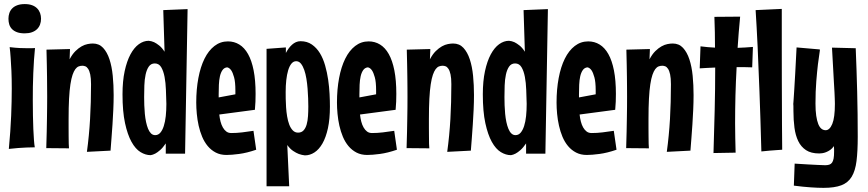

<svg xmlns="http://www.w3.org/2000/svg" viewBox="-20 -740 4212 932"><path d="M179.2 -648.9Q179.2 -633.8 174.3 -620.8Q169.4 -607.9 159.7 -598.4Q149.9 -588.9 135 -583.5Q120.1 -578.1 100.1 -578.1Q78.1 -578.1 63.2 -583.5Q48.3 -588.9 38.8 -598.4Q29.3 -607.9 25.1 -620.8Q21 -633.8 21 -648.9Q21 -663.6 25.4 -676.5Q29.8 -689.5 39.3 -699.2Q48.8 -709 64 -714.6Q79.1 -720.2 100.1 -720.2Q121.1 -720.2 136 -714.6Q150.9 -709 160.4 -699.2Q169.9 -689.5 174.6 -676.5Q179.2 -663.6 179.2 -648.9ZM149.9 -506.8Q147 -480 145 -449.2Q143.1 -418.5 141.6 -385.5Q140.1 -352.5 139.6 -318.6Q139.2 -284.7 139.2 -252Q139.2 -213.9 139.9 -178.5Q140.6 -143.1 141.8 -113.3Q143.1 -83.5 144.8 -60.5Q146.5 -37.6 148.9 -24.9Q129.4 -24.9 108.4 -23.9Q90.3 -22.9 67.9 -21.5Q45.4 -20 22.9 -17.1Q31.2 -105 34.2 -178Q37.1 -251 37.1 -309.1Q37.1 -358.9 35.4 -396.2Q33.7 -433.6 31.7 -459.5Q29.8 -489.7 26.9 -511.2Q54.2 -507.8 76.9 -506.8Q99.6 -505.9 116.2 -505.9Q124 -505.9 130.4 -505.9Q136.7 -505.9 141.1 -506.3Q146.5 -506.3 149.9 -506.8Z M401.9 -2.9Q412.6 -81.5 417.2 -162.1Q421.9 -242.7 421.9 -331.1Q421.9 -360.8 418 -378.7Q414.1 -396.5 407.7 -406Q401.4 -415.5 394 -418.2Q386.7 -420.9 379.9 -420.9Q370.1 -420.9 361.6 -417.5Q353 -414.1 345.7 -404.3Q338.4 -394.5 332.3 -377Q326.2 -359.4 321.8 -330.6Q317.4 -301.8 315.2 -260.5Q313 -219.2 313 -162.1Q313 -141.6 313 -119.4Q313 -97.2 313.2 -77.1Q313.5 -57.1 313.7 -41.7Q314 -26.4 314.9 -20L204.6 -21Q206.1 -65.4 206.8 -100.3Q207.5 -135.3 208 -164.6Q208.5 -193.8 208.7 -219.5Q209 -245.1 209 -270Q209 -292.5 208.7 -316.2Q208.5 -339.8 208.3 -367.2Q208 -394.5 207.3 -427Q206.5 -459.5 205.6 -499L319.8 -502L317.9 -452.1Q331.1 -477.1 346.2 -491.9Q361.3 -506.8 376.2 -515.1Q391.1 -523.4 405.3 -526.1Q419.4 -528.8 430.7 -528.8Q460.9 -528.8 480.5 -507.8Q500 -486.8 511.5 -451.9Q522.9 -417 527.3 -372.1Q531.7 -327.1 531.7 -278.8Q531.7 -243.7 530 -207.5Q528.3 -171.4 526.1 -136.5Q523.9 -101.6 521.2 -69.1Q518.6 -36.6 516.6 -8.8Z M890.6 -695.8 878.4 5.9H784.7V-43.9Q770.5 -22.9 757.3 -11.5Q744.1 0 733.9 5.4Q721.7 11.7 711.4 13.2Q686.5 13.2 662.1 -1.7Q637.7 -16.6 618.4 -51.3Q599.1 -85.9 586.9 -142.3Q574.7 -198.7 574.7 -282.2Q574.7 -346.2 585.2 -394.8Q595.7 -443.4 613.3 -476.1Q630.9 -508.8 653.8 -525.4Q676.8 -542 701.7 -542Q714.8 -541 728 -535.2Q739.3 -529.8 752.9 -519Q766.6 -508.3 778.8 -488.8L772.5 -690.9ZM787.6 -235.8Q786.6 -269 785.4 -303.7Q784.2 -338.4 778.8 -366.9Q773.4 -395.5 762.5 -413.8Q751.5 -432.1 731.4 -432.1Q712.9 -432.1 702.4 -417Q691.9 -401.9 686.8 -377.9Q681.6 -354 680.7 -325.2Q679.7 -296.4 679.7 -269Q679.7 -250 680.4 -229Q681.2 -208 683.1 -187.3Q685.1 -166.5 689 -147.9Q692.9 -129.4 698.7 -115Q704.6 -100.6 713.1 -92.3Q721.7 -84 733.4 -84Q748 -84 758.3 -95.9Q768.6 -107.9 775.1 -128.4Q781.7 -148.9 784.7 -176.5Q787.6 -204.1 787.6 -235.8Z M1223.6 -13.2Q1178.2 2.4 1140.9 7.3Q1103.5 12.2 1079.6 12.2Q1049.8 12.2 1027.3 0.5Q1004.9 -11.2 988.5 -30.8Q972.2 -50.3 961.4 -75.9Q950.7 -101.6 944.3 -129.9Q938 -158.2 935.3 -187.3Q932.6 -216.3 932.6 -242.2Q932.6 -306.6 942.9 -361.1Q953.1 -415.5 972.7 -455.1Q992.2 -494.6 1021 -516.8Q1049.8 -539.1 1086.4 -539.1Q1116.7 -539.1 1141.6 -523.9Q1166.5 -508.8 1184.1 -477.5Q1201.7 -446.3 1211.2 -398.2Q1220.7 -350.1 1220.7 -284.2Q1220.7 -265.6 1220 -246.6Q1219.2 -227.5 1217.3 -207L1044.4 -184.1Q1046.4 -166 1050.5 -149.9Q1054.7 -133.8 1061.8 -121.3Q1068.8 -108.9 1078.6 -101.6Q1088.4 -94.2 1102.5 -94.2Q1128.9 -94.2 1155.3 -97.4Q1181.6 -100.6 1210.4 -105ZM1041.5 -267.1 1122.6 -282.2V-300.8Q1122.6 -342.3 1116.2 -365Q1109.9 -387.7 1102.5 -398.4Q1093.8 -411.1 1082.5 -413.1Q1068.4 -411.6 1060.1 -399.9Q1051.8 -388.2 1047.6 -369.9Q1043.5 -351.6 1042.5 -328.6Q1041.5 -305.7 1041.5 -282.2Z M1439 -540Q1470.7 -540 1493.9 -523.9Q1517.1 -507.8 1533 -481.7Q1548.8 -455.6 1558.3 -421.9Q1567.9 -388.2 1573 -352.8Q1578.1 -317.4 1579.8 -283.7Q1581.5 -250 1581.5 -223.1Q1581.5 -162.1 1571.8 -117.4Q1562 -72.8 1545.2 -43.5Q1528.3 -14.2 1506.3 0Q1484.4 14.2 1460 14.2Q1445.3 12.7 1430.2 7.3Q1417.5 2.4 1402.6 -7.6Q1387.7 -17.6 1374.5 -36.1L1383.8 164.1H1273.9V-502.9L1367.7 -509.8V-482.9Q1373.5 -494.1 1381.1 -504.6Q1388.7 -515.1 1397.5 -522.9Q1406.2 -530.8 1416.5 -535.4Q1426.8 -540 1439 -540ZM1476.6 -223.1Q1476.6 -239.7 1475.8 -262.5Q1475.1 -285.2 1473.1 -309.6Q1471.2 -334 1467.3 -357.9Q1463.4 -381.8 1456.8 -400.6Q1450.2 -419.4 1440.7 -431.2Q1431.2 -442.9 1417.5 -442.9Q1404.3 -442.9 1394.5 -430.9Q1384.8 -418.9 1378.7 -398.4Q1372.6 -377.9 1369.6 -350.8Q1366.7 -323.7 1366.7 -293.9Q1366.7 -280.3 1366.9 -260.5Q1367.2 -240.7 1368.7 -218.8Q1370.1 -196.8 1373.8 -174.8Q1377.4 -152.8 1384 -135.5Q1390.6 -118.2 1401.1 -107.2Q1411.6 -96.2 1426.8 -96.2Q1443.4 -96.2 1453.4 -106.9Q1463.4 -117.7 1468.5 -135.5Q1473.6 -153.3 1475.1 -176.3Q1476.6 -199.2 1476.6 -223.1Z M1906.7 -13.2Q1861.3 2.4 1824 7.3Q1786.6 12.2 1762.7 12.2Q1732.9 12.2 1710.4 0.5Q1688 -11.2 1671.6 -30.8Q1655.3 -50.3 1644.5 -75.9Q1633.8 -101.6 1627.4 -129.9Q1621.1 -158.2 1618.4 -187.3Q1615.7 -216.3 1615.7 -242.2Q1615.7 -306.6 1626 -361.1Q1636.2 -415.5 1655.8 -455.1Q1675.3 -494.6 1704.1 -516.8Q1732.9 -539.1 1769.5 -539.1Q1799.8 -539.1 1824.7 -523.9Q1849.6 -508.8 1867.2 -477.5Q1884.8 -446.3 1894.3 -398.2Q1903.8 -350.1 1903.8 -284.2Q1903.8 -265.6 1903.1 -246.6Q1902.3 -227.5 1900.4 -207L1727.5 -184.1Q1729.5 -166 1733.6 -149.9Q1737.8 -133.8 1744.9 -121.3Q1752 -108.9 1761.7 -101.6Q1771.5 -94.2 1785.6 -94.2Q1812 -94.2 1838.4 -97.4Q1864.7 -100.6 1893.6 -105ZM1724.6 -267.1 1805.7 -282.2V-300.8Q1805.7 -342.3 1799.3 -365Q1793 -387.7 1785.6 -398.4Q1776.9 -411.1 1765.6 -413.1Q1751.5 -411.6 1743.2 -399.9Q1734.9 -388.2 1730.7 -369.9Q1726.6 -351.6 1725.6 -328.6Q1724.6 -305.7 1724.6 -282.2Z M2150.9 -2.9Q2161.6 -81.5 2166.3 -162.1Q2170.9 -242.7 2170.9 -331.1Q2170.9 -360.8 2167 -378.7Q2163.1 -396.5 2156.7 -406Q2150.4 -415.5 2143.1 -418.2Q2135.7 -420.9 2128.9 -420.9Q2119.1 -420.9 2110.6 -417.5Q2102.1 -414.1 2094.7 -404.3Q2087.4 -394.5 2081.3 -377Q2075.2 -359.4 2070.8 -330.6Q2066.4 -301.8 2064.2 -260.5Q2062 -219.2 2062 -162.1Q2062 -141.6 2062 -119.4Q2062 -97.2 2062.3 -77.1Q2062.5 -57.1 2062.7 -41.7Q2063 -26.4 2064 -20L1953.6 -21Q1955.1 -65.4 1955.8 -100.3Q1956.5 -135.3 1957 -164.6Q1957.5 -193.8 1957.8 -219.5Q1958 -245.1 1958 -270Q1958 -292.5 1957.8 -316.2Q1957.5 -339.8 1957.3 -367.2Q1957 -394.5 1956.3 -427Q1955.6 -459.5 1954.6 -499L2068.8 -502L2066.9 -452.1Q2080.1 -477.1 2095.2 -491.9Q2110.4 -506.8 2125.2 -515.1Q2140.1 -523.4 2154.3 -526.1Q2168.5 -528.8 2179.7 -528.8Q2210 -528.8 2229.5 -507.8Q2249 -486.8 2260.5 -451.9Q2272 -417 2276.4 -372.1Q2280.8 -327.1 2280.8 -278.8Q2280.8 -243.7 2279.1 -207.5Q2277.3 -171.4 2275.1 -136.5Q2272.9 -101.6 2270.3 -69.1Q2267.6 -36.6 2265.6 -8.8Z M2639.6 -695.8 2627.4 5.9H2533.7V-43.9Q2519.5 -22.9 2506.3 -11.5Q2493.2 0 2482.9 5.4Q2470.7 11.7 2460.4 13.2Q2435.5 13.2 2411.1 -1.7Q2386.7 -16.6 2367.4 -51.3Q2348.1 -85.9 2335.9 -142.3Q2323.7 -198.7 2323.7 -282.2Q2323.7 -346.2 2334.2 -394.8Q2344.7 -443.4 2362.3 -476.1Q2379.9 -508.8 2402.8 -525.4Q2425.8 -542 2450.7 -542Q2463.9 -541 2477.1 -535.2Q2488.3 -529.8 2502 -519Q2515.6 -508.3 2527.8 -488.8L2521.5 -690.9ZM2536.6 -235.8Q2535.6 -269 2534.4 -303.7Q2533.2 -338.4 2527.8 -366.9Q2522.5 -395.5 2511.5 -413.8Q2500.5 -432.1 2480.5 -432.1Q2461.9 -432.1 2451.4 -417Q2440.9 -401.9 2435.8 -377.9Q2430.7 -354 2429.7 -325.2Q2428.7 -296.4 2428.7 -269Q2428.7 -250 2429.4 -229Q2430.2 -208 2432.1 -187.3Q2434.1 -166.5 2438 -147.9Q2441.9 -129.4 2447.8 -115Q2453.6 -100.6 2462.2 -92.3Q2470.7 -84 2482.4 -84Q2497.1 -84 2507.3 -95.9Q2517.6 -107.9 2524.2 -128.4Q2530.8 -148.9 2533.7 -176.5Q2536.6 -204.1 2536.6 -235.8Z M2972.7 -13.2Q2927.2 2.4 2889.9 7.3Q2852.5 12.2 2828.6 12.2Q2798.8 12.2 2776.4 0.5Q2753.9 -11.2 2737.5 -30.8Q2721.2 -50.3 2710.4 -75.9Q2699.7 -101.6 2693.4 -129.9Q2687 -158.2 2684.3 -187.3Q2681.6 -216.3 2681.6 -242.2Q2681.6 -306.6 2691.9 -361.1Q2702.1 -415.5 2721.7 -455.1Q2741.2 -494.6 2770 -516.8Q2798.8 -539.1 2835.4 -539.1Q2865.7 -539.1 2890.6 -523.9Q2915.5 -508.8 2933.1 -477.5Q2950.7 -446.3 2960.2 -398.2Q2969.7 -350.1 2969.7 -284.2Q2969.7 -265.6 2969 -246.6Q2968.3 -227.5 2966.3 -207L2793.5 -184.1Q2795.4 -166 2799.6 -149.9Q2803.7 -133.8 2810.8 -121.3Q2817.9 -108.9 2827.6 -101.6Q2837.4 -94.2 2851.6 -94.2Q2877.9 -94.2 2904.3 -97.4Q2930.7 -100.6 2959.5 -105ZM2790.5 -267.1 2871.6 -282.2V-300.8Q2871.6 -342.3 2865.2 -365Q2858.9 -387.7 2851.6 -398.4Q2842.8 -411.1 2831.5 -413.1Q2817.4 -411.6 2809.1 -399.9Q2800.8 -388.2 2796.6 -369.9Q2792.5 -351.6 2791.5 -328.6Q2790.5 -305.7 2790.5 -282.2Z M3216.8 -2.9Q3227.5 -81.5 3232.2 -162.1Q3236.8 -242.7 3236.8 -331.1Q3236.8 -360.8 3232.9 -378.7Q3229 -396.5 3222.7 -406Q3216.3 -415.5 3209 -418.2Q3201.7 -420.9 3194.8 -420.9Q3185.1 -420.9 3176.5 -417.5Q3168 -414.1 3160.6 -404.3Q3153.3 -394.5 3147.2 -377Q3141.1 -359.4 3136.7 -330.6Q3132.3 -301.8 3130.1 -260.5Q3127.9 -219.2 3127.9 -162.1Q3127.9 -141.6 3127.9 -119.4Q3127.9 -97.2 3128.2 -77.1Q3128.4 -57.1 3128.7 -41.7Q3128.9 -26.4 3129.9 -20L3019.5 -21Q3021 -65.4 3021.7 -100.3Q3022.5 -135.3 3022.9 -164.6Q3023.4 -193.8 3023.7 -219.5Q3023.9 -245.1 3023.9 -270Q3023.9 -292.5 3023.7 -316.2Q3023.4 -339.8 3023.2 -367.2Q3022.9 -394.5 3022.2 -427Q3021.5 -459.5 3020.5 -499L3134.8 -502L3132.8 -452.1Q3146 -477.1 3161.1 -491.9Q3176.3 -506.8 3191.2 -515.1Q3206.1 -523.4 3220.2 -526.1Q3234.4 -528.8 3245.6 -528.8Q3275.9 -528.8 3295.4 -507.8Q3314.9 -486.8 3326.4 -451.9Q3337.9 -417 3342.3 -372.1Q3346.7 -327.1 3346.7 -278.8Q3346.7 -243.7 3345 -207.5Q3343.3 -171.4 3341.1 -136.5Q3338.9 -101.6 3336.2 -69.1Q3333.5 -36.6 3331.5 -8.8Z M3572.8 -659.2Q3568.8 -619.6 3565.9 -582.3Q3563 -544.9 3560.5 -507.8Q3579.1 -508.8 3597.4 -509.5Q3615.7 -510.3 3634.8 -512.2L3631.3 -413.1Q3612.8 -414.1 3593.5 -414.1Q3574.2 -414.1 3555.7 -414.1Q3551.8 -343.8 3550 -276.6Q3548.3 -209.5 3548.3 -141.1Q3548.3 -106 3549.1 -70.6Q3549.8 -35.2 3550.8 1L3443.4 2.9Q3446.8 -102.1 3449.2 -204.8Q3451.7 -307.6 3451.7 -412.1Q3433.1 -411.1 3414.1 -410.4Q3395 -409.7 3376.5 -408.2L3380.4 -515.1Q3397.5 -512.7 3415.5 -511.2Q3433.6 -509.8 3450.7 -508.8Q3450.7 -546.9 3450 -583.5Q3449.2 -620.1 3447.8 -658.2Z M3776.9 -13.2Q3764.2 -12.7 3748 -11.2Q3734.4 -10.3 3716.1 -8.8Q3697.8 -7.3 3675.8 -4.9Q3671.4 -170.4 3666.5 -297.6Q3661.6 -424.8 3657.7 -512.7Q3652.8 -615.2 3647.9 -690.9L3774.9 -696.8Q3774.9 -586.4 3774.9 -498.3Q3774.9 -410.2 3775.1 -341.6Q3775.4 -272.9 3775.6 -221.9Q3775.9 -170.9 3775.9 -134.3Q3776.4 -48.8 3776.9 -13.2Z M4133.8 -505.9Q4138.2 -400.4 4140.9 -293.7Q4143.6 -187 4143.6 -76.2Q4143.6 -5.9 4137.7 41.5Q4131.8 88.9 4114.3 117.9Q4096.7 147 4064 159.4Q4031.2 171.9 3977.5 171.9Q3950.2 171.9 3914.6 169.4Q3878.9 167 3833.5 161.1L3837.4 54.2Q3873 56.6 3900.9 58.1Q3928.7 59.6 3947.3 60.5Q3969.2 62 3985.4 62Q3997.1 62 4005.4 59.3Q4013.7 56.6 4018.8 49.6Q4023.9 42.5 4026.4 29.8Q4028.8 17.1 4028.8 -2.9Q4028.8 -9.3 4028.8 -15.9Q4028.8 -22.5 4027.8 -30.8Q4020 -19 4010 -12.2Q4000 -5.4 3990.2 -1.5Q3980.5 2.4 3971.4 3.7Q3962.4 4.9 3956.5 4.9Q3917 4.9 3892.6 -11.2Q3868.2 -27.3 3854.7 -55.2Q3841.3 -83 3836.4 -120.4Q3831.5 -157.7 3831.5 -200.2Q3831.5 -219.2 3831.3 -225.8Q3831.1 -232.4 3830.8 -233.9Q3830.6 -235.4 3830.6 -235.1Q3830.6 -234.9 3831.1 -240Q3831.5 -245.1 3832.5 -259.3Q3833.5 -273.4 3835.4 -303.7Q3837.4 -334 3840.1 -383.5Q3842.8 -433.1 3846.7 -509.8L3959.5 -500Q3960.9 -500 3957.8 -481.2Q3954.6 -462.4 3950.4 -428Q3946.3 -393.6 3942.4 -345.2Q3938.5 -296.9 3938.5 -237.8Q3938.5 -202.6 3942.1 -178Q3945.8 -153.3 3952.1 -137.7Q3958.5 -122.1 3967.5 -115Q3976.6 -107.9 3987.8 -107.9Q4007.3 -107.9 4020 -138.4Q4032.7 -168.9 4032.7 -235.8Q4032.7 -240.2 4032.5 -245.8Q4032.2 -251.5 4032 -262.5Q4031.7 -273.4 4030.8 -291Q4029.8 -308.6 4028.1 -337.6Q4026.4 -366.7 4024.2 -408.4Q4022 -450.2 4018.6 -508.8Z"/></svg>

Font: Mouse Memoirs
Style: Regular
Weight: 400
Version: Version 1.000